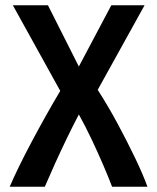

<svg xmlns="http://www.w3.org/2000/svg" viewBox="-20 -713 600 733"><path d="M17 0Q31 -33 52.5 -77Q74 -121 100 -170Q126 -219 154 -269Q182 -319 210 -366L29 -693H163L281 -459L405 -693H532L353 -370Q393 -308 429.5 -240Q466 -172 496 -109.5Q526 -47 543 0H408Q393 -39 373 -85.5Q353 -132 329.5 -181.5Q306 -231 281 -276Q259 -234 235.5 -185.5Q212 -137 190.5 -89.5Q169 -42 151 0Z"/></svg>

Font: Ubuntu Sans Mono SemiBold
Style: Regular
Weight: 600
Monospace: yes
Designer: Dalton Maag Ltd
Foundry: Dalton Maag Ltd
Version: Version 1.006